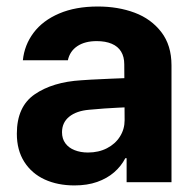

<svg xmlns="http://www.w3.org/2000/svg" viewBox="-20 -557 597 587"><path d="M298.9 -225.3 252.1 -221.4Q213.5 -218 191.6 -200.2Q169.6 -182.4 169.6 -152.6Q169.6 -133 179.7 -119.1Q189.7 -105.2 207.9 -98Q226.1 -90.7 248.9 -90.7Q281.5 -90.7 307 -103.8Q332.5 -116.9 346.7 -139.5Q361 -162.1 361 -189.6L359.9 -360.7Q359.9 -383.3 350.3 -399.2Q340.7 -415.1 321.6 -423.2Q302.5 -431.3 275.7 -431.3Q239.5 -431.3 216.4 -415.9Q193.4 -400.5 187.5 -372.7H49.9Q54.6 -419.5 82.7 -456.9Q110.8 -494.3 160.9 -515.7Q210.9 -537.1 279.1 -537.1Q341 -537.1 391.6 -518.2Q442.1 -499.3 473.2 -458.9Q504.3 -418.5 504.3 -357.3V0H367.1V-73.4H363.2Q350.1 -48.4 328.7 -30Q307.3 -11.5 277.1 -0.8Q246.8 9.9 207.7 9.9Q156.4 9.9 116.8 -8.2Q77.1 -26.4 54.3 -62.1Q31.5 -97.8 31.5 -148.2Q31.5 -231.2 86.2 -268.7Q140.9 -306.3 228.5 -311.6Q243.2 -313.1 318.9 -316.4L366.9 -318.3L367.8 -229Q348 -228.4 298.9 -225.3Z"/></svg>

Font: WEMIX Pretendard Variable
Style: Regular
Weight: 400
Designer: Base glyphs from Inter by Rasmus Andersson; Hangeul glyphs from Noto Sans CJK(Source Han Sans) by Jang Soo-young and Kan
Foundry: Kil Hyung-jin
Version: Version 1.000;Glyphs 3.2 (3208)